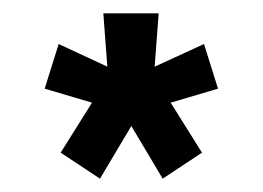

<svg xmlns="http://www.w3.org/2000/svg" viewBox="-20 -739 394 288"><path d="M71 -510 130 -471 177 -550 224 -471 283 -510 236 -585 307 -606 286 -673 212 -639 218 -719H135L141 -639L68 -673L47 -606L118 -585Z"/></svg>

Font: FIGSv2-sans-serif ExtraBold
Style: Regular
Weight: 800
Designer: Matt McInerney, Pablo Impallari, Rodrigo Fuenzalida,Mirko Velimirovic
Foundry: Matt McInerney, Pablo Impallari, Rodrigo Fuenzalida
Version: Version 4.021;hotconv 1.0.109;makeotfexe 2.5.65596